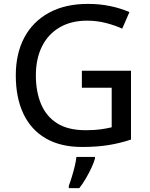

<svg xmlns="http://www.w3.org/2000/svg" viewBox="-20 -744 767 985"><path d="M400 -381H652V-28Q595 -9 535.5 0.5Q476 10 401 10Q291 10 215 -34Q139 -78 100 -160.5Q61 -243 61 -357Q61 -469 104.5 -551Q148 -633 231 -678.5Q314 -724 431 -724Q491 -724 544.5 -713Q598 -702 644 -682L607 -597Q570 -614 523.5 -626Q477 -638 427 -638Q345 -638 286 -603.5Q227 -569 195.5 -506Q164 -443 164 -357Q164 -274 190.5 -210.5Q217 -147 273 -111.5Q329 -76 420 -76Q465 -76 496.5 -80.5Q528 -85 553 -91V-294H400ZM467 70Q462 89 449.5 116Q437 143 421 170.5Q405 198 387 221H333V209Q340 191 348 165Q356 139 363 110.5Q370 82 372 61H467Z"/></svg>

Font: Noto Sans Sundanese Medium
Style: Regular
Weight: 500
Version: Version 2.003